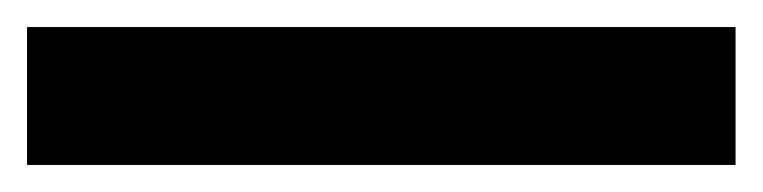

<svg xmlns="http://www.w3.org/2000/svg" viewBox="-25 60 564 142"><path d="M-5 80H519V182H-5Z"/></svg>

Font: Roboto Serif 20pt Black
Style: Regular
Weight: 900
Version: Version 1.008